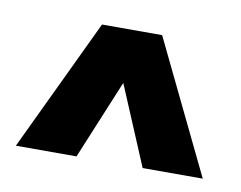

<svg xmlns="http://www.w3.org/2000/svg" viewBox="-42 -802 434 346"><g transform="rotate(10 175.5 -629.0)"><path d="M5 -508 120 -750H230L347 -508H237L176 -653L116 -508Z"/></g></svg>

Font: Saira Ultra Condensed ExtraBold
Style: Regular
Weight: 800
Width: 1
Designer: Hector Gatti with collaboration of the Omnibus-Type team
Foundry: Omnibus-Type
Version: Version 1.001; ttfautohint (v1.8)